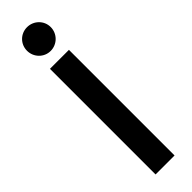

<svg xmlns="http://www.w3.org/2000/svg" viewBox="-307 -894 887 887"><g transform="rotate(-45 137.0 -450.5)"><path d="M136 -746C179 -746 214 -781 214 -824C214 -867 179 -901 136 -901C93 -901 59 -867 59 -824C59 -781 93 -746 136 -746ZM75 0H199V-690H75Z"/></g></svg>

Font: FREAK Grotesk
Style: Bold
Weight: 700
Designer: La Scuola Open Source
Foundry: La Scuola Open Source
Version: Version 1.000;PS 1.0;hotconv 1.0.72;makeotf.lib2.5.5900